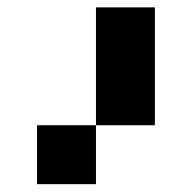

<svg xmlns="http://www.w3.org/2000/svg" viewBox="-20 -332 509 509"><path d="M390.6 0H234.4V156.2H78.1V0H234.4V-312.5H390.6Z"/></svg>

Font: Sorena-Fanum Normal
Style: Regular
Weight: 400
Designer: Mohammad Darvishi
Version: Version 1.000;March 20, 2024;FontCreator 15.0.0.2958 64-bit